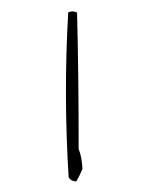

<svg xmlns="http://www.w3.org/2000/svg" viewBox="-49 -714 597 725"><g transform="rotate(-5 250.0 -351.5)"><path d="M236.3 -669.9Q253.9 -675.8 269.5 -666Q253.9 -416 230.5 -152.3Q240.2 -121.1 238.3 -76.2Q226.6 -52.7 210.9 -31.2Q191.4 -33.2 183.6 -48.8Q191.4 -363.3 236.3 -669.9Z"/></g></svg>

Font: BoLeHuaiShuti
Style: Regular
Weight: 400
Designer: Aston.linsen@gmail.com
Foundry: BoLe
Version: Version 1.00 June 15, 2016, initial release